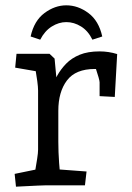

<svg xmlns="http://www.w3.org/2000/svg" viewBox="-20 -696 495 721"><path d="M40 5 35 -43 147 -66 107 -29Q109 -37 112.5 -57Q116 -77 119.5 -99.5Q123 -122 123 -134V-356Q123 -369 120 -391.5Q117 -414 113 -436.5Q109 -459 107 -469L147 -423L37 -442L42 -494H166L185 -476L199 -326L169 -358Q180 -385 194 -410.5Q208 -436 228.5 -457Q249 -478 279.5 -490.5Q310 -503 354 -503Q371 -503 387.5 -500.5Q404 -498 420 -493L411 -332L354 -335V-387Q354 -392 350 -406Q346 -420 340.5 -436.5Q335 -453 330 -464L377 -438Q367 -437 356.5 -437Q346 -437 336 -437Q264 -437 231.5 -394Q199 -351 199 -280V-164Q199 -125 202 -84Q205 -43 208 -25L171 -62L305 -52L299 0H150Q140 0 121 1Q102 2 80.5 3Q59 4 40 5ZM364 -559 327 -547Q311 -580 284.5 -596.5Q258 -613 229 -613Q201 -613 174.5 -596.5Q148 -580 131 -547L95 -559Q108 -618 147 -647Q186 -676 229 -676Q273 -676 312 -647Q351 -618 364 -559Z"/></svg>

Font: Andada Pro
Style: Regular
Weight: 400
Designer: Carolina Giovagnoli
Foundry: Huerta Tipografica
Version: Version 3.003